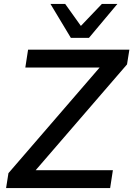

<svg xmlns="http://www.w3.org/2000/svg" viewBox="-20 -958 679 978"><path d="M11 0 23 -76 522 -654 526 -614H109L123 -705H639L627 -630L128 -52L123 -91H555L541 0ZM341 -765 237 -938H312L392 -826L499 -938H578L433 -765Z"/></svg>

Font: Nunito Sans 10pt SemiBold
Style: Italic
Weight: 600
Italic angle: -9°
Designer: Vernon Adams
Foundry: Vernon Adams
Version: Version 3.101;gftools[0.9.27]